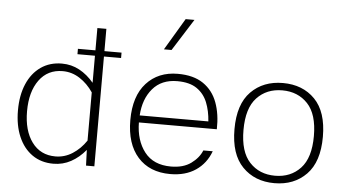

<svg xmlns="http://www.w3.org/2000/svg" viewBox="-52 -860 1720 955"><g transform="rotate(5 807.5 -382.0)"><path d="M534.7 -575.2V-548.3H316.9V-575.2ZM46.4 -244.6Q46.4 -320.3 70.6 -376.5Q94.7 -432.6 139.4 -463.9Q184.1 -495.1 244.6 -495.1Q292 -495.1 332 -473.4Q372.1 -451.7 404.3 -413.1V-686.5H449.2V0H407.7L404.8 -78.1Q372.6 -39.1 332.3 -17.1Q292 4.9 244.6 4.9Q183.6 4.9 139.2 -26.1Q94.7 -57.1 70.6 -113.3Q46.4 -169.4 46.4 -244.6ZM91.8 -244.1Q91.8 -147.5 134.3 -89.8Q176.8 -32.2 251.5 -32.2Q297.4 -32.2 336.7 -57.4Q376 -82.5 404.3 -124.5V-365.2Q376 -407.2 336.7 -432.6Q297.4 -458 251.5 -458Q176.8 -458 134.3 -399.7Q91.8 -341.3 91.8 -244.1Z M650.9 -236.8Q651.9 -147 696.5 -89.6Q741.2 -32.2 828.6 -32.2Q890.1 -32.2 928.7 -60.3Q967.3 -88.4 982.4 -126H1029.3Q1006.8 -64.5 955.3 -29.5Q903.8 5.4 828.1 5.4Q724.6 5.4 666 -60.5Q607.4 -126.5 607.4 -245.1Q607.4 -364.7 666.5 -429.7Q725.6 -494.6 823.2 -494.6Q901.9 -494.6 950.4 -461.4Q999 -428.2 1020.5 -370.1Q1042 -312 1040 -236.8ZM651.9 -272H994.6Q991.2 -324.2 974.4 -366.2Q957.5 -408.2 921.4 -433.1Q885.3 -458 823.7 -458Q745.1 -458 700.9 -406Q656.7 -354 651.9 -272ZM837.9 -769H881.8L781.2 -609.9H743.2Z M1348.1 -494.6Q1446.8 -494.6 1507.8 -432.4Q1568.8 -370.1 1568.8 -245.1Q1568.8 -120.1 1507.6 -57.4Q1446.3 5.4 1348.1 5.4Q1250 5.4 1188.7 -57.4Q1127.4 -120.1 1127.4 -245.1Q1127.4 -370.1 1188.7 -432.4Q1250 -494.6 1348.1 -494.6ZM1348.1 -458Q1270 -458 1221.2 -406Q1172.4 -354 1172.4 -245.1Q1172.4 -136.2 1221.2 -84Q1270 -31.7 1348.1 -31.7Q1426.3 -31.7 1475.1 -84Q1523.9 -136.2 1523.9 -245.1Q1523.9 -354 1475.1 -406Q1426.3 -458 1348.1 -458Z"/></g></svg>

Font: Estedad-FD ExtraLight
Style: Regular
Weight: 200
Designer: Amin Abedi
Version: Version 7.3